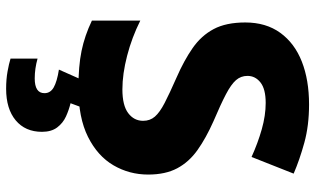

<svg xmlns="http://www.w3.org/2000/svg" viewBox="-216 -548 1004 611"><g transform="rotate(90 285.5 -242.0)"><path d="M535 -212Q535 -152 505.5 -101.5Q476 -51 415 -20.5Q354 10 260 10Q190 10 141.5 0Q93 -10 45 -33V-187Q99 -160 157 -145Q215 -130 264 -130Q315 -130 339.5 -148.5Q364 -167 364 -196Q364 -218 350.5 -233.5Q337 -249 307 -264.5Q277 -280 227 -302Q172 -326 132.5 -353.5Q93 -381 72 -420.5Q51 -460 51 -521Q51 -587 84 -632.5Q117 -678 175.5 -701Q234 -724 312 -724Q379 -724 433.5 -709Q488 -694 532 -675L479 -541Q435 -561 391 -573.5Q347 -586 307 -586Q263 -586 242 -569.5Q221 -553 221 -528Q221 -507 234.5 -491.5Q248 -476 279.5 -459.5Q311 -443 365 -420Q419 -396 457 -369Q495 -342 515 -304.5Q535 -267 535 -212ZM399 126Q399 179 362.5 209.5Q326 240 262 240Q232 240 207 235.5Q182 231 166 226V140Q198 149 229 149Q276 149 276 118Q276 99 257.5 88.5Q239 78 201 72L233 0H321L308 35Q329 40 350 49.5Q371 59 385 77.5Q399 96 399 126Z"/></g></svg>

Font: Noto Sans Khmer UI ExtraBold
Style: Regular
Weight: 800
Designer: Danh Hong and the Monotype Design Team
Foundry: Monotype Imaging Inc.
Version: Version 2.002; ttfautohint (v1.8.4.7-5d5b)